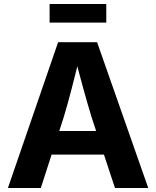

<svg xmlns="http://www.w3.org/2000/svg" viewBox="-20 -938 779 958"><path d="M19.5 0 270 -727.5H464.4L719.7 0H553.7L437.5 -351.6Q416.5 -419.9 394.8 -499.3Q373 -578.6 348.6 -673.8H382.8Q358.9 -578.6 338.4 -498.8Q317.9 -418.9 297.4 -351.6L183.6 0ZM176.3 -166.5V-284.2H563V-166.5ZM510.3 -918V-825.2H227.5V-918Z"/></svg>

Font: Inter 18pt
Style: Bold
Weight: 700
Designer: Rasmus Andersson
Foundry: rsms
Version: Version 4.001;git-66647c0bb